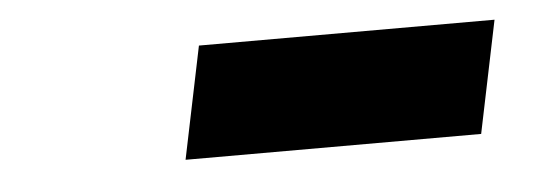

<svg xmlns="http://www.w3.org/2000/svg" viewBox="-26 -762 653 231"><g transform="rotate(-5 300.0 -646.0)"><path d="M191 -579 219 -714.5H576L548 -579Z"/></g></svg>

Font: Heraclito ExtraBold
Style: Italic
Weight: 800
Italic angle: -12°
Designer: Kostas Bartsokas (font) & Cristiano Sobral (main changes)
Foundry: Kostas Bartsokas (font) & Cristiano Sobral (main changes)
Version: Version 1.00;July 8, 2020;FontCreator 13.0.0.2655 64-bit